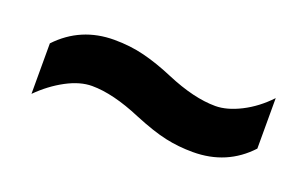

<svg xmlns="http://www.w3.org/2000/svg" viewBox="-37 -554 645 403"><g transform="rotate(20 285.5 -352.5)"><path d="M157.2 -328.1Q130.4 -328.1 99.9 -311.8Q69.3 -295.4 43 -269V-381.8Q93.3 -435.1 168 -435.1Q203.6 -435.1 235.1 -427.2Q266.6 -419.4 303.2 -403.8Q366.2 -377 414.1 -377Q439.9 -377 470.7 -392.6Q501.5 -408.2 527.8 -436V-323.2Q478.5 -270 402.8 -270Q370.6 -270 341.3 -276.4Q312 -282.7 268.1 -300.8Q204.1 -328.1 157.2 -328.1Z"/></g></svg>

Font: Zoram GWebM
Style: Bold
Weight: 700
Foundry: Ascender Corporation
Version: Version 1.000